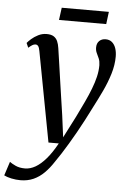

<svg xmlns="http://www.w3.org/2000/svg" viewBox="-108 -744 688 1037"><g transform="rotate(5 236.0 -226.0)"><path d="M84 -456Q80.5 -475 75 -482.2Q69.5 -489.5 60.5 -489.5Q51.5 -489.5 42.8 -484Q34 -478.5 22.5 -468.5L11.5 -493.5Q18 -502 33.5 -515.8Q49 -529.5 70.2 -540.2Q91.5 -551 116 -551Q140 -551 153.8 -542.2Q167.5 -533.5 174.5 -517.8Q181.5 -502 184.5 -480.5Q191 -437 197.5 -392.2Q204 -347.5 210.5 -302Q217 -256.5 223.8 -211.2Q230.5 -166 237 -122L252.5 -3L312.5 -120Q335 -166 353.5 -205.2Q372 -244.5 385.2 -279Q398.5 -313.5 406 -345.2Q413.5 -377 413.5 -408Q413 -429.5 406.8 -444Q400.5 -458.5 394 -471.8Q387.5 -485 387.5 -502Q387.5 -524.5 400.8 -537.5Q414 -550.5 435.5 -550.5Q456 -550.5 469.8 -539Q483.5 -527.5 490.5 -507.5Q497.5 -487.5 497.5 -461.5Q497.5 -416.5 483 -368.5Q468.5 -320.5 445.8 -272.5Q423 -224.5 399 -178.5Q381.5 -143 362.5 -107Q343.5 -71 324.5 -37Q305.5 -3 286.8 28Q268 59 251 85.8Q234 112.5 219 133.5Q197 167.5 171 193.5Q145 219.5 113.2 233.8Q81.5 248 42.5 248Q18.5 248 -6.5 242.8Q-31.5 237.5 -46.5 229.5L-22 154Q-12 162 9.5 172.2Q31 182.5 61.5 182.5Q90 182.5 118.5 166Q147 149.5 175.5 116.2Q204 83 232 32H176ZM184 -699.5H439.5L431 -632.5H175Z"/></g></svg>

Font: Merriweather 60pt
Style: Italic
Weight: 400
Italic angle: -7.8°
Version: Version 2.101